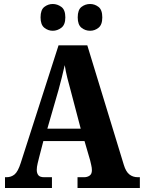

<svg xmlns="http://www.w3.org/2000/svg" viewBox="-20 -941 720 961"><path d="M5 0V-54H13Q36 -54 53 -68Q70 -82 84 -126L273 -714H417L600 -115Q610 -82 627.5 -68Q645 -54 670 -54H680V0H368V-54H401Q417 -54 428.5 -62Q440 -70 440 -89Q440 -101 436.5 -115.5Q433 -130 431 -139L403 -235H197L176 -154Q173 -142 168.5 -123.5Q164 -105 164 -91Q164 -74 172 -64Q180 -54 201 -54H240V0ZM217 -297H384L334 -487Q325 -519 317 -551Q309 -583 304 -615Q297 -583 289 -552Q281 -521 273 -491ZM431 -787Q407 -787 388 -802Q369 -817 369 -854Q369 -892 388 -906.5Q407 -921 431 -921Q454 -921 473 -906.5Q492 -892 492 -854Q492 -817 473 -802Q454 -787 431 -787ZM244 -787Q221 -787 202 -802Q183 -817 183 -854Q183 -892 202 -906.5Q221 -921 244 -921Q267 -921 287 -906.5Q307 -892 307 -854Q307 -817 287 -802Q267 -787 244 -787Z"/></svg>

Font: Noto Serif Hebrew Condensed ExtraBold
Style: Regular
Weight: 800
Width: 3
Designer: Monotype Design Team
Foundry: Monotype Imaging Inc.
Version: Version 2.004; ttfautohint (v1.8.4.7-5d5b)